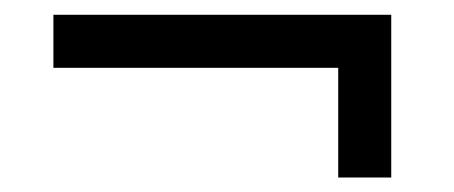

<svg xmlns="http://www.w3.org/2000/svg" viewBox="-20 -411 626 265"><path d="M446.8 -166V-317.4H53.7V-390.6H520V-166Z"/></svg>

Font: Andika APac
Style: Regular
Weight: 400
Designer: Victor Gaultney, Annie Olsen, Julie Remington, Don Collingsworth, Eric Hays, Becca Hirsbrunner
Foundry: SIL International
Version: Version 5.000